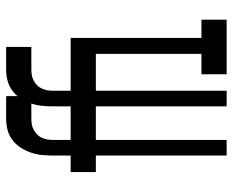

<svg xmlns="http://www.w3.org/2000/svg" viewBox="-88 -688 775 640"><g transform="rotate(-90 300.0 -367.5)"><path d="M102 0V-436H47V-520H102V-580Q102 -599 104 -617.5Q106 -636 112.5 -654Q119 -672 129 -687.5Q139 -703 154.5 -714.5Q170 -726 188 -730.5Q206 -735 225 -735H300V-651H225Q216 -651 206.5 -649.5Q197 -648 188.5 -643.5Q180 -639 173 -632.5Q166 -626 162 -617.5Q158 -609 156 -599.5Q154 -590 154 -580V-520H271V-436H154V0ZM266 0V-436H211V-520H266V-580Q266 -599 268 -617.5Q270 -636 276.5 -654Q283 -672 293 -687.5Q303 -703 318.5 -714.5Q334 -726 352 -730.5Q370 -735 389 -735H464V-651H389Q380 -651 370.5 -649.5Q361 -648 352.5 -643.5Q344 -639 337 -632.5Q330 -626 326 -617.5Q322 -609 320 -599.5Q318 -590 318 -580V-520H435V-436H318V0ZM373 0V-84H441V-436H380V-520H494V-84H555V0Z"/></g></svg>

Font: Iosevka Fixed Medium Extended
Style: Regular
Weight: 500
Width: 7
Monospace: yes
Designer: Belleve Invis
Foundry: Belleve Invis
Version: Version 24.1.1; ttfautohint (v1.8.4)